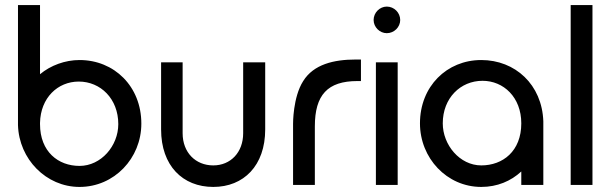

<svg xmlns="http://www.w3.org/2000/svg" viewBox="-20 -730 2418 758"><path d="M51 -710V-283V-241V-236C55 -102 162 8 294 8C431 8 538 -105 538 -242C538 -389 431 -493 294 -493C237 -493 180 -472 138 -437V-710ZM294 -75C210 -75 138 -131 138 -240V-241V-245C140 -344 208 -408 291 -408C377 -408 447 -340 447 -240C447 -154 379 -75 294 -75Z M616 -219C616 -76 701 8 822 8C942 8 1027 -76 1027 -219V-484H940V-204C940 -128 890 -77 822 -77C752 -77 701 -128 701 -204V-484H616Z M1137 0H1223V-231C1223 -355 1273 -410 1391 -410H1405V-495H1384C1298 -495 1218 -476 1177 -410C1136 -346 1137 -241 1137 -241Z M1464 0H1550V-484H1464ZM1560 -651C1560 -680 1536 -704 1507 -704C1479 -704 1455 -680 1455 -651C1455 -623 1479 -599 1507 -599C1536 -599 1560 -623 1560 -651Z M2125 -243V-251C2120 -396 2014 -493 1880 -493C1744 -493 1638 -389 1638 -243C1638 -106 1744 8 1880 8C1943 8 1997 -15 2038 -53V0H2125V-205ZM1880 -77C1795 -77 1728 -158 1728 -243C1728 -343 1798 -411 1885 -411C1968 -411 2038 -346 2038 -243C2038 -133 1965 -77 1880 -77Z M2233 0H2319V-710H2233Z"/></svg>

Font: Radis Sans
Style: Regular
Weight: 400
Designer: Gaël Goy
Foundry: Gaël Goy
Version: 1.0